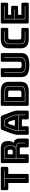

<svg xmlns="http://www.w3.org/2000/svg" viewBox="2064 -2824 775 4943"><g transform="rotate(-90 2451.5 -352.5)"><path d="M409 0H247Q228 0 219.5 -8.5Q211 -17 211 -36V-527H64Q45 -527 36.5 -535.5Q28 -544 28 -563V-684Q28 -703 36.5 -711.5Q45 -720 64 -720H592Q611 -720 619.5 -711.5Q628 -703 628 -684V-563Q628 -544 619.5 -535.5Q611 -527 592 -527H445V-36Q445 -17 436.5 -8.5Q428 0 409 0ZM323 -90H333V-620H538V-630H118V-620H323Z M1061 -620Q1114 -620 1139.5 -591Q1165 -562 1165 -516V-446Q1165 -391 1144 -361Q1123 -331 1061 -331H843V-620ZM951 -540V-412H1026Q1052 -412 1061 -425.5Q1070 -439 1070 -459V-493Q1070 -513 1061 -526.5Q1052 -540 1026 -540ZM843 -90V-322H1126Q1183 -322 1210 -297.5Q1237 -273 1237 -224V-90H1247V-224Q1247 -276 1217 -303.5Q1187 -331 1126 -331H1115Q1151 -342 1163 -371.5Q1175 -401 1175 -447V-516Q1175 -565 1147 -597.5Q1119 -630 1061 -630H833V-90ZM915 0H761Q742 0 733.5 -8.5Q725 -17 725 -36V-684Q725 -703 733.5 -711.5Q742 -720 761 -720H1094Q1206 -720 1248.5 -673.5Q1291 -627 1291 -553V-507Q1291 -465 1278.5 -435.5Q1266 -406 1235 -393Q1289 -387 1322.5 -349Q1356 -311 1356 -248V-36Q1356 -17 1347.5 -8.5Q1339 0 1320 0H1165Q1146 0 1137.5 -8.5Q1129 -17 1129 -36V-189Q1129 -211 1120.5 -221.5Q1112 -232 1091 -232H951V-36Q951 -17 942.5 -8.5Q934 0 915 0Z M1569 -303Q1569 -330 1573.5 -353Q1578 -376 1585 -396L1649 -560Q1659 -585 1671 -602.5Q1683 -620 1713 -620H1811Q1839 -620 1851 -602.5Q1863 -585 1874 -559L1943 -396Q1950 -376 1954.5 -353Q1959 -330 1959 -303V-272H1569ZM1729 -510 1682 -358H1839L1792 -510Q1788 -519 1783.5 -523Q1779 -527 1773 -527H1748Q1742 -527 1737.5 -523Q1733 -519 1729 -510ZM1959 -90H1969V-303Q1969 -331 1964.5 -354.5Q1960 -378 1952 -400L1883 -563Q1871 -592 1857.5 -611Q1844 -630 1811 -630H1713Q1679 -630 1665 -611Q1651 -592 1640 -564L1576 -400Q1568 -378 1563.5 -354.5Q1559 -331 1559 -303V-90H1569V-262H1959ZM1672 -36Q1672 -17 1663.5 -8.5Q1655 0 1636 0H1489Q1470 0 1461.5 -8.5Q1453 -17 1453 -36V-300Q1453 -330 1462.5 -369Q1472 -408 1492 -460L1579 -687Q1585 -704 1597.5 -712Q1610 -720 1630 -720H1899Q1918 -720 1930.5 -712Q1943 -704 1949 -687L2036 -460Q2056 -408 2065.5 -369Q2075 -330 2075 -300V-36Q2075 -17 2066.5 -8.5Q2058 0 2039 0H1888Q1868 0 1858.5 -8.5Q1849 -17 1849 -36V-176H1672Z M2571 0H2234Q2215 0 2206.5 -8.5Q2198 -17 2198 -36V-684Q2198 -703 2206.5 -711.5Q2215 -720 2234 -720H2571Q2696 -720 2756.5 -670Q2817 -620 2817 -516V-204Q2817 -100 2756.5 -50Q2696 0 2571 0ZM2307 -90H2549Q2600 -90 2632 -100.5Q2664 -111 2681 -129Q2698 -147 2703.5 -172Q2709 -197 2709 -226V-491Q2709 -520 2703 -545.5Q2697 -571 2680 -589.5Q2663 -608 2631.5 -619Q2600 -630 2549 -630H2307ZM2549 -620Q2596 -620 2625.5 -610Q2655 -600 2671 -583Q2687 -566 2693 -542Q2699 -518 2699 -491V-226Q2699 -199 2693.5 -175.5Q2688 -152 2672 -135.5Q2656 -119 2626.5 -109.5Q2597 -100 2549 -100H2317V-620ZM2425 -529V-189H2544Q2568 -189 2579.5 -201Q2591 -213 2591 -238V-481Q2591 -506 2579.5 -517.5Q2568 -529 2544 -529Z M3557 -189Q3557 -143 3543.5 -105.5Q3530 -68 3495.5 -41.5Q3461 -15 3401 0Q3341 15 3248 15Q3155 15 3095 0Q3035 -15 3000.5 -41.5Q2966 -68 2952.5 -105.5Q2939 -143 2939 -189V-684Q2939 -703 2947.5 -711.5Q2956 -720 2975 -720H3132Q3151 -720 3159.5 -711.5Q3168 -703 3168 -684V-228Q3168 -208 3183 -194.5Q3198 -181 3250 -181Q3303 -181 3318 -194.5Q3333 -208 3333 -228V-684Q3333 -703 3341.5 -711.5Q3350 -720 3369 -720H3521Q3540 -720 3548.5 -711.5Q3557 -703 3557 -684ZM3049 -630V-213Q3049 -153 3090.5 -115.5Q3132 -78 3249 -78Q3366 -78 3408 -115.5Q3450 -153 3450 -213V-630H3440V-213Q3440 -157 3400 -122.5Q3360 -88 3249 -88Q3138 -88 3098.5 -122.5Q3059 -157 3059 -213V-630Z M4169 0H3925Q3800 0 3739.5 -50Q3679 -100 3679 -204V-515Q3679 -619 3739.5 -669.5Q3800 -720 3925 -720H4169Q4188 -720 4196.5 -711.5Q4205 -703 4205 -684V-563Q4205 -544 4196.5 -535.5Q4188 -527 4169 -527H3968Q3937 -527 3922 -514.5Q3907 -502 3907 -477V-239Q3907 -214 3922 -202.5Q3937 -191 3968 -191H4169Q4188 -191 4196.5 -182.5Q4205 -174 4205 -155V-36Q4205 -17 4196.5 -8.5Q4188 0 4169 0ZM4114 -100H3947Q3857 -100 3827 -127Q3797 -154 3797 -219V-499Q3797 -565 3828 -592.5Q3859 -620 3947 -620H4114V-630H3947Q3851 -630 3819 -600Q3787 -570 3787 -499V-219Q3787 -150 3818.5 -120Q3850 -90 3947 -90H4114Z M4818 0H4354Q4335 0 4326.5 -8.5Q4318 -17 4318 -36V-684Q4318 -703 4326.5 -711.5Q4335 -720 4354 -720H4818Q4837 -720 4845.5 -711.5Q4854 -703 4854 -684V-567Q4854 -548 4845.5 -539.5Q4837 -531 4818 -531H4542V-454H4737Q4756 -454 4764.5 -445.5Q4773 -437 4773 -418V-311Q4773 -292 4764.5 -283.5Q4756 -275 4737 -275H4542V-189H4818Q4837 -189 4845.5 -180.5Q4854 -172 4854 -153V-36Q4854 -17 4845.5 -8.5Q4837 0 4818 0ZM4764 -100H4437V-359H4683V-369H4437V-620H4764V-630H4427V-90H4764Z"/></g></svg>

Font: Bungee Inline
Style: Regular
Weight: 400
Version: Version 1.000;PS 1.0;hotconv 1.0.72;makeotf.lib2.5.5900